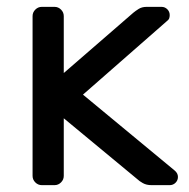

<svg xmlns="http://www.w3.org/2000/svg" viewBox="-20 -540 552 560"><path d="M166 -327 369 -503Q375 -508 384.5 -514Q394 -520 408 -520H451Q461 -520 468 -513Q475 -506 475 -496Q475 -491 473.5 -486.5Q472 -482 464 -476L222 -264L489 -43Q499 -35 499 -24Q499 -14 492 -7Q485 0 475 0H422Q407 0 396.5 -6Q386 -12 381 -17L166 -195V-27Q166 -16 158 -8Q150 0 139 0H102Q91 0 83 -8Q75 -16 75 -27V-493Q75 -504 83 -512Q91 -520 102 -520H139Q150 -520 158 -512Q166 -504 166 -493Z"/></svg>

Font: Rubik
Style: Regular
Weight: 400
Designer: Hubert & Fischer
Foundry: Hubert & Fischer
Version: Version 1.002; ttfautohint (v1.6)